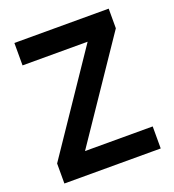

<svg xmlns="http://www.w3.org/2000/svg" viewBox="-128 -800 818 901"><g transform="rotate(-20 280.5 -350.0)"><path d="M521 0H40V-100L370 -588H45V-700H516V-602L183 -110H521Z"/></g></svg>

Font: Kulim Park
Style: Bold
Weight: 700
Designer: Noponies / Dale Sattler
Foundry: Noponies
Version: Version 1.000; ttfautohint (v1.8.3)